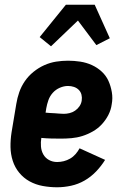

<svg xmlns="http://www.w3.org/2000/svg" viewBox="-20 -785 540 813"><path d="M222 8Q191 8 161 2.5Q131 -3 105.5 -17Q80 -31 61.5 -53.5Q43 -76 34 -104Q25 -132 24.5 -162.5Q24 -193 29 -225L49 -345Q53 -370 61.5 -394.5Q70 -419 85 -441Q100 -463 121.5 -480.5Q143 -498 167.5 -509Q192 -520 217.5 -524Q243 -528 268 -528Q294 -528 320 -524Q346 -520 369 -509.5Q392 -499 410.5 -482Q429 -465 439 -443Q449 -421 453.5 -395Q458 -369 453 -343Q450 -320 439 -298.5Q428 -277 411.5 -259Q395 -241 373 -228.5Q351 -216 328.5 -209Q306 -202 283 -200Q260 -198 238 -198Q217 -198 196.5 -198.5Q176 -199 155 -201Q152 -183 153.5 -164.5Q155 -146 163.5 -131Q172 -116 187.5 -107.5Q203 -99 222 -99Q236 -99 250 -102.5Q264 -106 277 -113.5Q290 -121 300 -132.5Q310 -144 317 -157L425 -108Q409 -82 387 -59Q365 -36 338 -20.5Q311 -5 281 1.5Q251 8 222 8ZM250 -303Q262 -303 274.5 -306Q287 -309 298 -316.5Q309 -324 316.5 -335Q324 -346 326 -359Q328 -372 325 -384Q322 -396 313.5 -404.5Q305 -413 293 -417Q281 -421 268 -421Q251 -421 233.5 -413.5Q216 -406 203.5 -392Q191 -378 185 -361Q179 -344 176 -327L173 -308Q183 -307 192 -306.5Q201 -306 211 -305.5Q221 -305 230.5 -304Q240 -303 250 -303ZM196 -589 148 -628 259 -765H381L445 -623L388 -594L310 -698Z"/></svg>

Font: Iosevka SS18 Heavy
Style: Italic
Weight: 900
Italic angle: -9°
Monospace: yes
Designer: Belleve Invis
Foundry: Belleve Invis
Version: Version 25.1.1; ttfautohint (v1.8.4)